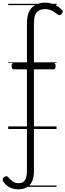

<svg xmlns="http://www.w3.org/2000/svg" viewBox="-62 -977 496 1454"><path d="M75 457Q50 457 27.5 449Q5 441 -12 426.5Q-29 412 -39 395Q-44 386 -41.5 378Q-39 370 -29 363Q-19 357 -11.5 357.5Q-4 358 2 367Q16 384 34 397Q52 410 78 410Q113 410 127.5 387Q142 364 142 314V-452H42Q35 -452 30.5 -458Q26 -464 26 -476Q26 -500 41 -500H142V-802Q142 -860 161 -894Q180 -928 211.5 -942.5Q243 -957 279 -957Q320 -957 354 -940Q388 -923 408 -901Q415 -893 413 -885.5Q411 -878 404 -870Q397 -863 389 -862.5Q381 -862 373 -869Q354 -884 331 -896Q308 -908 278 -908Q239 -908 217 -885Q195 -862 195 -796V-500H344Q359 -500 359 -477Q359 -452 344 -452H195V317Q195 369 179.5 400Q164 431 137 444Q110 457 75 457ZM0 428H366V438H0ZM0 -20H366V0H0ZM0 -505H366V-500H0ZM0 -948H366V-938H0Z"/></svg>

Font: Playwrite US Modern Guides
Style: Regular
Weight: 400
Designer: Veronika Burian, José Scaglione
Foundry: TypeTogether
Version: Version 1.003